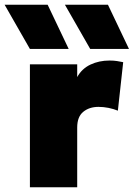

<svg xmlns="http://www.w3.org/2000/svg" viewBox="-64 -792 566 812"><path d="M62.5 0V-520H262.5V-466Q282 -501.5 318.5 -518.8Q355 -536 399 -536Q417.5 -536 430.8 -533.8Q444 -531.5 457 -529L434.5 -324Q416 -331.5 394.8 -335.8Q373.5 -340 352.5 -340Q313.5 -340 288 -319Q262.5 -298 262.5 -253V0ZM317.5 -585 210.5 -772H392.5L481.5 -585ZM62.5 -585 -44.5 -772H137.5L226.5 -585Z"/></svg>

Font: Geologica Thin Roman Black
Style: Regular
Weight: 900
Version: Version 1.010;gftools[0.9.28]